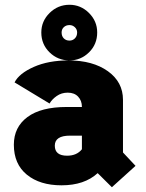

<svg xmlns="http://www.w3.org/2000/svg" viewBox="-20 -765 610 804"><path d="M271 -512Q222 -512 187.5 -545.8Q153 -579.5 153 -629Q153 -676.5 187.8 -710.8Q222.5 -745 271 -745Q318 -745 352.5 -710.8Q387 -676.5 387 -629Q387 -579.5 352.8 -545.8Q318.5 -512 271 -512ZM271 -595Q284.5 -595 293.8 -604.5Q303 -614 303 -629Q303 -642 293.5 -651Q284 -660 271 -660Q256.5 -660 247.2 -651.2Q238 -642.5 238 -629Q238 -613.5 247.2 -604.2Q256.5 -595 271 -595ZM448.5 19 389 -40Q333.5 11 237.5 11Q147 11 92.5 -33.5Q38 -78 38 -159Q38 -232.5 94.8 -274.8Q151.5 -317 259 -317H323V-317.5Q323 -343.5 307.2 -360.2Q291.5 -377 263.5 -377Q237.5 -377 217.5 -363Q197.5 -349 187.5 -331.5L41 -420Q60 -457.5 121.5 -484.8Q183 -512 267 -512Q368.5 -512 431.8 -466.8Q495 -421.5 495 -347V-126.5L547.5 -70.5ZM261 -113Q301.5 -113 323 -140V-197H273Q209.5 -197 209.5 -155Q209.5 -113 261 -113Z"/></svg>

Font: League Mono Narrow ExtraBold
Style: Regular
Weight: 800
Width: 3
Designer: Tyler Finck
Foundry: The League of Moveable Type / Tyler Finck
Version: Version 2.210